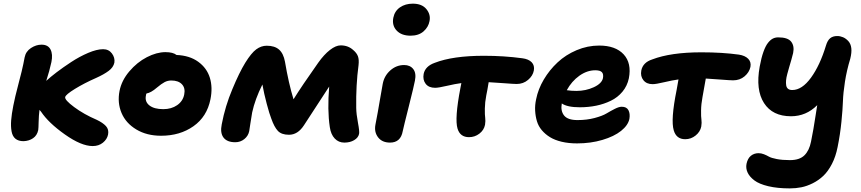

<svg xmlns="http://www.w3.org/2000/svg" viewBox="-20 -773 4725 1054"><path d="M108.9 2Q81.1 2 64.7 -11.5Q48.3 -24.9 43.5 -52Q38.6 -79.1 41.3 -113Q43.9 -147 53.2 -193.8Q61.5 -237.3 82 -314.9Q102.5 -392.6 107.9 -420.9Q111.3 -434.6 115.2 -458Q121.6 -490.7 149.9 -509.3Q178.2 -527.8 208 -527.8Q243.7 -527.8 257.3 -501.5Q271 -475.1 262.2 -432.1Q252 -384.8 233.9 -329.1Q255.9 -349.6 290.8 -376.2Q325.7 -402.8 371.1 -432.6Q416.5 -462.4 464.1 -482.7Q511.7 -502.9 545.9 -502.9Q577.1 -502.9 594.5 -479.5Q611.8 -456.1 607.9 -429.2Q602.5 -403.3 576.4 -383.8Q550.3 -364.3 507.8 -345.2Q442.4 -316.4 391.6 -285.2Q340.8 -253.9 337.9 -240.2Q334 -224.6 387.2 -185.1Q440.4 -145.5 511.2 -115.2Q544.9 -99.1 561.8 -80.6Q578.6 -62 573.2 -34.2Q567.9 -8.3 544.9 10.3Q522 28.8 488.8 28.8Q426.3 28.8 336.2 -34.9Q246.1 -98.6 205.1 -160.2Q199.7 -165.5 196.8 -169.9Q192.9 -139.2 192.1 -104Q191.4 -68.8 189.9 -59.1Q183.6 -29.3 161.4 -14.2Q139.2 1 108.9 2Z M864.3 -27.8Q785.6 -27.8 728.3 -62.3Q670.9 -96.7 647.2 -152.8Q623.5 -209 636.2 -273.9Q647.5 -331.1 689.9 -381.1Q732.4 -431.2 786.1 -459Q839.8 -486.8 888.2 -486.8Q929.7 -486.8 949.2 -471.2Q1021 -468.3 1068.4 -433.8Q1115.7 -399.4 1132.1 -345.9Q1148.4 -292.5 1135.3 -228Q1116.2 -132.3 1042 -80.1Q967.8 -27.8 864.3 -27.8ZM781.2 -249Q773.9 -215.3 799.8 -194.6Q825.7 -173.8 876.5 -173.8Q920.9 -173.8 952.4 -195.6Q983.9 -217.3 991.2 -253.9Q998.5 -289.1 979 -310.1Q959.5 -331.1 920.4 -331.1Q900.4 -331.1 883.3 -322Q866.2 -313 841.3 -292Q808.6 -263.7 784.2 -259.8Q781.2 -253.9 781.2 -249Z M1271.5 7.8Q1226.6 7.8 1207 -17.8Q1187.5 -43.5 1197.3 -90.8Q1216.3 -190.9 1255.4 -283.2Q1293.5 -375 1326.4 -428.5Q1359.4 -481.9 1386.5 -502Q1413.6 -522 1444.3 -522Q1487.8 -522 1512 -500.7Q1536.1 -479.5 1544.4 -434.1Q1564.5 -315.4 1591.3 -228Q1637.2 -301.8 1726.6 -428.2Q1758.8 -473.6 1791.3 -498.8Q1823.7 -523.9 1850.1 -523.9Q1891.6 -523.9 1919.4 -498Q1938 -482.4 1944.8 -464.4Q1951.7 -446.3 1948.2 -415Q1933.6 -306.2 1935.5 -181.2Q1936 -146.5 1945.1 -98.9Q1954.1 -51.3 1951.2 -38.1Q1946.8 -17.1 1924.3 -3.7Q1901.9 9.8 1870.1 9.8Q1838.9 9.8 1817.6 -12.5Q1796.4 -34.7 1790.5 -75.2Q1776.4 -168.9 1787.1 -297.9Q1715.8 -189.5 1648.4 -85Q1614.7 -33.2 1566.4 -33.2Q1525.4 -33.2 1505.4 -54.4Q1485.4 -75.7 1469.2 -122.1Q1459.5 -146 1444.3 -202.9Q1429.2 -259.8 1420.4 -309.1Q1379.9 -228 1364.3 -155.8Q1359.4 -130.4 1354.5 -95.2Q1349.6 -60.1 1348.1 -53.2Q1342.8 -26.9 1321.3 -9.5Q1299.8 7.8 1271.5 7.8Z M2233.9 -577.1Q2183.6 -577.1 2157.2 -605.5Q2130.9 -633.8 2139.2 -675.8Q2146.5 -712.4 2175.8 -732.7Q2205.1 -752.9 2246.1 -752.9Q2296.4 -752.9 2320.8 -722.9Q2345.2 -692.9 2337.9 -657.2Q2332 -624.5 2305.2 -600.8Q2278.3 -577.1 2233.9 -577.1ZM2121.1 9.8Q2077.6 9.8 2055.4 -19.3Q2033.2 -48.3 2041 -88.9Q2054.2 -156.2 2065.2 -222.7Q2076.2 -289.1 2081.1 -313Q2089.4 -356.9 2122.6 -386.5Q2155.8 -416 2198.7 -416Q2231.4 -416 2248.8 -393.6Q2266.1 -371.1 2257.8 -330.1Q2252.9 -303.2 2224.4 -189.9Q2195.8 -76.7 2190.9 -53.2Q2179.7 9.8 2121.1 9.8Z M2554.7 -20Q2505.9 -20 2491.7 -66.9Q2475.1 -121.6 2507.3 -289.1Q2512.7 -314.5 2512.7 -316.9Q2479.5 -312.5 2433.3 -301.8Q2387.2 -291 2368.7 -291Q2333.5 -291 2316.7 -313Q2299.8 -335 2305.7 -367.2Q2314.5 -409.7 2366.7 -428.2Q2465.8 -466.8 2636.7 -466.8Q2747.1 -466.8 2847.7 -453.1Q2881.8 -448.7 2898.7 -431.2Q2915.5 -413.6 2910.6 -386.2Q2905.3 -356.9 2878.9 -334.5Q2852.5 -312 2816.4 -312Q2800.8 -312 2746.6 -316.2Q2692.4 -320.3 2662.6 -321.8Q2655.3 -276.4 2649.4 -249Q2642.1 -211.9 2641.6 -176.8Q2641.1 -141.6 2643.6 -125.7Q2646 -109.9 2642.6 -87.9Q2636.7 -58.6 2611.6 -39.3Q2586.4 -20 2554.7 -20Z M3147.9 14.2Q3101.1 14.2 3063.2 5.1Q3025.4 -3.9 2999.3 -20Q2973.1 -36.1 2954.3 -58.3Q2935.5 -80.6 2927.5 -107.7Q2919.4 -134.8 2917.7 -165.5Q2916 -196.3 2923.3 -229Q2934.1 -283.7 2965.1 -336.2Q2996.1 -388.7 3040.8 -430.4Q3085.4 -472.2 3145.5 -497.6Q3205.6 -522.9 3269 -522.9Q3358.9 -522.9 3403.6 -474.6Q3448.2 -426.3 3432.1 -342.8Q3423.3 -301.3 3397.2 -269.8Q3371.1 -238.3 3333.5 -220Q3295.9 -201.7 3253.2 -192.9Q3210.4 -184.1 3163.1 -184.1Q3094.2 -184.1 3064 -205.1Q3056.6 -164.1 3076.7 -138.9Q3096.7 -113.8 3150.4 -113.8Q3201.2 -113.8 3244.1 -125.2Q3287.1 -136.7 3309.8 -150.4Q3332.5 -164.1 3355.2 -175.5Q3377.9 -187 3393.1 -187Q3419.9 -187 3429.9 -168Q3439.9 -148.9 3435.1 -120.1Q3427.7 -85 3389.4 -54.4Q3351.1 -23.9 3286.9 -4.9Q3222.7 14.2 3147.9 14.2ZM3248 -387.2Q3202.6 -387.2 3160.4 -357.2Q3118.2 -327.1 3091.3 -277.8Q3115.7 -273.9 3144 -273.9Q3195.8 -273.9 3239.7 -294.2Q3283.7 -314.5 3290 -344.2Q3293.9 -366.2 3284.2 -376.7Q3274.4 -387.2 3248 -387.2Z M3741.7 -8.8Q3692.9 -8.8 3678.7 -57.1Q3661.1 -114.7 3694.3 -278.8Q3702.6 -324.7 3704.6 -336.9Q3671.9 -332.5 3626.5 -321.8Q3581.1 -311 3562.5 -311Q3529.3 -311 3512 -332.8Q3494.6 -354.5 3500.5 -386.2Q3509.3 -430.2 3560.5 -446.8Q3662.6 -485.8 3830.6 -485.8Q3945.8 -485.8 4036.6 -473.1Q4070.3 -467.8 4087.4 -450.2Q4104.5 -432.6 4099.6 -405.8Q4093.3 -376 4067.4 -354Q4041.5 -332 4004.4 -332Q3988.8 -332 3936 -336.2Q3883.3 -340.3 3854.5 -341.8Q3841.3 -266.1 3836.4 -240.2Q3829.1 -202.1 3828.6 -166.7Q3828.1 -131.3 3830.6 -115.7Q3833 -100.1 3829.6 -78.1Q3823.7 -49.3 3798.6 -29.1Q3773.4 -8.8 3741.7 -8.8Z M4315.4 261.2Q4248 261.2 4197.8 249.3Q4147.5 237.3 4121.1 217.3Q4094.7 197.3 4084 174.1Q4073.2 150.9 4078.1 126Q4084.5 96.2 4102.3 82Q4120.1 67.9 4144 67.9Q4158.7 67.9 4173.6 73.7Q4188.5 79.6 4201.2 86.9Q4213.9 94.2 4244.1 100.1Q4274.4 106 4316.4 106Q4369.1 106 4395.8 79.8Q4422.4 53.7 4432.1 4.9Q4439.5 -30.8 4445.1 -63.7Q4450.7 -96.7 4456.8 -136Q4462.9 -175.3 4466.3 -195.8Q4405.3 -134.8 4322.3 -134.8Q4220.7 -134.8 4174.1 -207.3Q4127.4 -279.8 4150.4 -407.2Q4159.2 -455.6 4170.9 -488.3Q4182.6 -521 4196 -537.8Q4209.5 -554.7 4222.9 -561.3Q4236.3 -567.9 4252.4 -567.9Q4304.7 -567.9 4323.2 -544.2Q4341.8 -520.5 4334 -481.9Q4330.6 -466.3 4324 -444.1Q4317.4 -421.9 4312.3 -404.3Q4307.1 -386.7 4301.8 -366.7Q4296.4 -346.7 4295.2 -331.8Q4293.9 -316.9 4295.9 -304.4Q4297.9 -292 4306.2 -285.4Q4314.5 -278.8 4329.1 -278.8Q4382.8 -278.8 4432.1 -346.7Q4481.4 -414.6 4514.2 -522.9Q4522.5 -550.8 4537.1 -563Q4551.8 -575.2 4576.2 -575.2Q4592.3 -575.2 4607.9 -568.6Q4623.5 -562 4637 -547.4Q4650.4 -532.7 4653.3 -508.8Q4656.2 -484.9 4647.5 -450.2Q4627.9 -385.7 4618.4 -324.2Q4608.9 -262.7 4607.4 -218.3Q4606 -173.8 4599.1 -104.7Q4592.3 -35.6 4578.1 34.2Q4567.9 86.4 4546.9 127Q4525.9 167.5 4500 192.1Q4474.1 216.8 4441.9 232.9Q4409.7 249 4379.2 255.1Q4348.6 261.2 4315.4 261.2Z"/></svg>

Font: Shantell Sans Irregular
Style: Bold Italic
Weight: 700
Italic angle: -11.31°
Designer: Stephen Nixon, Anya Danilova, Shantell Martin
Foundry: Arrow Type
Version: Version 1.006;[9816181b4]